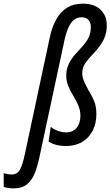

<svg xmlns="http://www.w3.org/2000/svg" viewBox="-154 -785 601 1045"><path d="M-80.6 240.2Q-95.7 240.2 -108.6 238.3Q-121.6 236.3 -133.8 232.4V157.2Q-125.5 160.2 -113.5 162.4Q-101.6 164.6 -90.8 164.6Q-59.6 164.6 -45.2 137.9Q-30.8 111.3 -19 55.2L115.7 -575.7Q128.4 -637.2 152.1 -679.4Q175.8 -721.7 211.4 -743.4Q247.1 -765.1 296.4 -765.1Q359.4 -765.1 393.3 -732.4Q427.2 -699.7 427.2 -647.5Q427.2 -616.7 418.9 -591.3Q410.6 -565.9 394.8 -542.7Q378.9 -519.5 355.5 -494.6Q327.1 -465.3 310.3 -441.4Q293.5 -417.5 293.5 -385.3Q293.5 -371.6 298.1 -356.9Q302.7 -342.3 310.5 -326.7Q318.4 -311 327.6 -293.9Q344.7 -267.1 357.7 -236.6Q370.6 -206.1 370.6 -164.6Q370.6 -113.3 350.3 -73.7Q330.1 -34.2 292.7 -12.2Q255.4 9.8 203.6 9.8Q176.8 9.8 152.1 3.4Q127.4 -2.9 110.4 -14.6L122.1 -94.7Q142.6 -78.6 164.1 -71.5Q185.5 -64.5 206.1 -64.5Q242.7 -64.5 263.2 -89.6Q283.7 -114.7 283.7 -156.2Q283.7 -173.8 279.3 -189.9Q274.9 -206.1 266.6 -223.4Q258.3 -240.7 245.6 -262.2Q226.6 -293.5 216.6 -319.3Q206.5 -345.2 206.5 -373.5Q206.5 -397.9 213.9 -420.4Q221.2 -442.9 235.6 -464.1Q250 -485.4 271 -506.3Q292.5 -529.3 308.1 -548.8Q323.7 -568.4 332 -589.6Q340.3 -610.8 340.3 -637.7Q340.3 -663.1 327.1 -677Q314 -690.9 290.5 -690.9Q267.1 -690.9 249.8 -677.7Q232.4 -664.6 219.7 -637.7Q207 -610.8 197.8 -570.3L62.5 61.5Q52.2 112.8 37.1 153.1Q22 193.4 -5.4 216.8Q-32.7 240.2 -80.6 240.2Z"/></svg>

Font: Open Sans Condensed Medium
Style: Italic
Weight: 500
Width: 3
Italic angle: -12°
Designer: Monotype Design Team
Foundry: Monotype Imaging Inc.
Version: Version 3.000